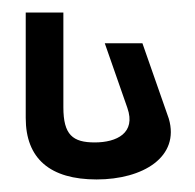

<svg xmlns="http://www.w3.org/2000/svg" viewBox="-20 -282 311 306"><path d="M207 -213H147L183 -110C197 -70 166 -55 131 -55C96 -55 81 -67 81 -111V-262H21V-94C21 -29 60 4 134 4C208 4 267 -32 249 -93Z"/></svg>

Font: Hussar Tani
Style: Dwa
Weight: 700
Foundry: Cannot Into Space Fonts
Version: Version 0.92